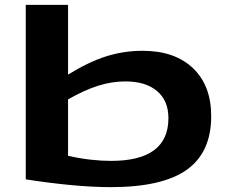

<svg xmlns="http://www.w3.org/2000/svg" viewBox="-20 -760 938 790"><path d="M86 -22V-740H260V-453Q344 -505 416.5 -528Q489 -551 567 -551Q699 -551 774 -479.5Q849 -408 849 -282Q849 -133 748.5 -61.5Q648 10 436 10Q293 10 86 -22ZM260 -119Q308 -108 353 -103Q398 -98 437 -98Q673 -98 673 -274Q673 -346 626 -385.5Q579 -425 496 -425Q441 -425 384.5 -407.5Q328 -390 260 -351Z"/></svg>

Font: Georama ExtraExtended SemiBold
Style: Regular
Weight: 600
Width: 8
Designer: Jean-Baptiste Levee
Foundry: Production Type
Version: Version 1.000